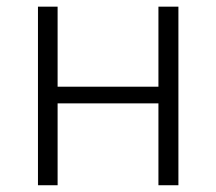

<svg xmlns="http://www.w3.org/2000/svg" viewBox="-20 -548 640 568"><path d="M507.8 0H448.7V-242.2H150.4V0H92.3V-528.3H150.4V-291.5H448.7V-528.3H507.8Z"/></svg>

Font: Roboto Mono Light
Style: Regular
Weight: 300
Designer: Google
Version: Version 2.000985; 2015; ttfautohint (v1.3)